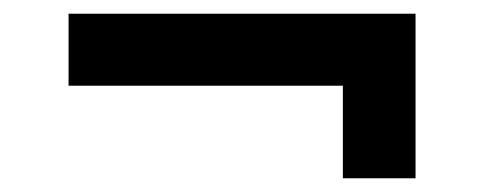

<svg xmlns="http://www.w3.org/2000/svg" viewBox="-20 -430 706 280"><path d="M80 -410V-305H480V-170H586V-410Z"/></svg>

Font: Gully SemiBold
Style: Regular
Weight: 600
Designer: jaikishan Patel
Foundry: MagicType
Version: Version 1.000;Glyphs 3.2 (3242)